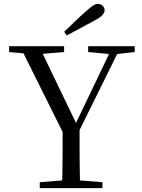

<svg xmlns="http://www.w3.org/2000/svg" viewBox="-20 -965 727 985"><path d="M309.3 -802Q337.7 -829.3 365.4 -855.9Q393.1 -882.5 419.6 -905.7Q443.2 -927 456.3 -935.9Q469.5 -944.8 482.2 -944.8Q496.9 -944.8 506.8 -935Q516.6 -925.2 516.6 -912.4Q516.6 -899.7 504.8 -887Q493 -874.4 461.9 -858.2Q427.6 -839.2 392.4 -820.5Q357.2 -801.8 321.9 -783.2ZM184 0V-30.1L331.2 -42.1H357.5L505.5 -30.1V0ZM298.2 0Q299.2 -38.2 299.7 -69.7Q300.2 -101.3 300.7 -135.6Q301.2 -169.9 301.2 -214.5Q301.2 -259 301.2 -322.5H388.3Q388.3 -259.3 388.3 -214.7Q388.3 -170.2 388.7 -136.2Q389.1 -102.3 389.6 -70.2Q390.1 -38.2 391.1 0ZM316.7 -257.1 82.2 -728H180.4L383.4 -306.3H357.4L363 -319.6L558.5 -728H601L368.1 -257.1ZM26.8 -698V-728H308.9V-698L175.2 -686.9H149.5ZM432.3 -698V-728H671.1V-698L570.5 -686.9H551Z"/></svg>

Font: Noto Serif KR
Style: Regular
Weight: 200
Designer: Ryoko NISHIZUKA 西塚涼子 (kana & ideographs); Frank Grießhammer (Latin, Greek & Cyrillic); Wenlong ZHANG 张文龙 (bopomofo); San
Foundry: Adobe
Version: Version 2.001;hotconv 1.1.0;makeotfexe 2.6.0